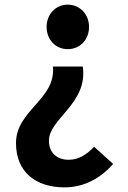

<svg xmlns="http://www.w3.org/2000/svg" viewBox="-20 -594 554 828"><path d="M258 214C345 214 415 173 468 113L386 39C354 72 320 95 276 95C224 95 191 63 191 13C191 -83 360 -147 337 -307H208C223 -167 49 -119 49 23C49 151 138 214 258 214ZM272 -382C325 -382 364 -423 364 -478C364 -532 325 -574 272 -574C220 -574 181 -532 181 -478C181 -423 220 -382 272 -382Z"/></svg>

Font: Source Han Sans CN
Style: Bold
Weight: 700
Designer: Ryoko NISHIZUKA 西塚涼子 (kana, bopomofo & ideographs); Paul D. Hunt (Latin, Greek & Cyrillic); Sandoll Communications 산돌커뮤니
Foundry: Adobe
Version: Version 2.001;hotconv 1.0.107;makeotfexe 2.5.65593